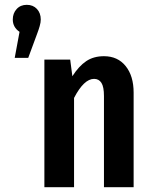

<svg xmlns="http://www.w3.org/2000/svg" viewBox="-20 -776 628 796"><path d="M149 -695Q149 -683 144.5 -667.5Q140 -652 135 -639Q130 -626 128 -620L97 -536H41L61 -644Q33 -663 33 -695Q33 -721 49 -738.5Q65 -756 91 -756Q117 -756 133 -739Q149 -722 149 -695ZM534 -392V0H411V-378Q411 -416 400.5 -432.5Q390 -449 370 -449Q328 -449 287 -370V0H164V-529H271L280 -460Q307 -502 337.5 -522.5Q368 -543 411 -543Q468 -543 501 -502Q534 -461 534 -392Z"/></svg>

Font: Fira Sans Compressed Medium
Style: Regular
Weight: 500
Width: 1
Designer: bBox Type GmbH & Carrois Corporate GbR & Edenspiekermann AG
Foundry: bBox Type GmbH & Carrois Corporate GbR & Edenspiekermann AG
Version: Version 4.301